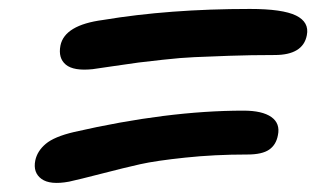

<svg xmlns="http://www.w3.org/2000/svg" viewBox="-20 -531 740 425"><path d="M185.1 -377.9Q143.1 -373.5 125.7 -387.9Q108.4 -402.3 113.8 -430.2Q123 -475.6 208 -486.8Q354.5 -511.2 533.2 -511.2Q605.5 -511.2 635.3 -496.6Q665 -481.9 659.2 -453.1Q650.9 -409.2 587.9 -409.2Q535.2 -409.2 487.3 -407.5Q439.5 -405.8 410.4 -404.5Q381.3 -403.3 340.1 -398.7Q298.8 -394 286.9 -392.6Q274.9 -391.1 232.4 -384.8Q189.9 -378.4 185.1 -377.9ZM132.8 -128.9Q90.8 -121.1 71.8 -135Q52.7 -148.9 58.1 -175.8Q62.5 -196.8 81.3 -212.6Q100.1 -228.5 144 -238.8Q350.6 -286.1 519 -286.1Q560.5 -286.1 580.6 -272Q600.6 -257.8 595.2 -231.9Q591.3 -210.4 575.7 -199.7Q560.1 -189 527.8 -189Q454.6 -189 389.9 -182.1Q325.2 -175.3 290.3 -167.5Q255.4 -159.7 205.3 -146.7Q155.3 -133.8 132.8 -128.9Z"/></svg>

Font: Shantell Sans Bouncy
Style: Italic
Weight: 500
Italic angle: -11.31°
Designer: Stephen Nixon, Anya Danilova, Shantell Martin
Foundry: Arrow Type
Version: Version 1.006;[9816181b4]